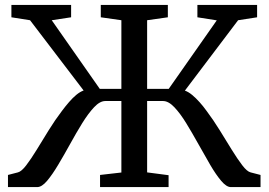

<svg xmlns="http://www.w3.org/2000/svg" viewBox="-20 -763 1096 783"><path d="M12.5 0V-49.5L53 -60Q67.5 -63.5 87 -89Q106.5 -114.5 129.8 -152.5Q153 -190.5 179 -232.5Q205 -274.5 232.5 -310.5Q247 -330 261.8 -347Q276.5 -364 291.2 -376.2Q306 -388.5 321 -394L102.5 -680.5L26.5 -692.5V-743H270V-692.5L191 -680.5L387 -400.5H475V-680.5L391 -692.5V-743H664.5V-692.5L580 -680.5V-400.5H668L864 -680L785 -692.5V-743H1028.5V-692.5L951 -680.5L734 -393.5Q749 -388 764 -375.5Q779 -363 794 -346.2Q809 -329.5 823 -310Q850 -274 876 -232Q902 -190 925.2 -152.2Q948.5 -114.5 968 -89Q987.5 -63.5 1002 -60L1042.5 -49.5V0H921.5Q903.5 0 882 -25.5Q860.5 -51 837.2 -90.8Q814 -130.5 789 -175.5Q764 -220.5 739.5 -260.5Q715 -300.5 691 -325.8Q667 -351 645 -351H580V-60L667.5 -48.5V0H388V-49.5L475 -59.5V-351H409.5Q387.5 -351 363.8 -325.8Q340 -300.5 315.2 -260.5Q290.5 -220.5 265.8 -175.5Q241 -130.5 217.2 -90.8Q193.5 -51 172 -25.5Q150.5 0 131.5 0Z"/></svg>

Font: Merriweather 20pt
Style: Regular
Weight: 400
Version: Version 2.100